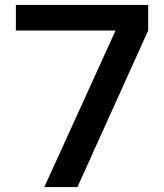

<svg xmlns="http://www.w3.org/2000/svg" viewBox="-20 -760 666 780"><path d="M582 -740V-636L294.5 0H160L449.5 -636H44.5V-740Z"/></svg>

Font: 1883 Sans SemiBold
Style: Regular
Weight: 600
Designer: 1883 Sans project is a fork of Public Sans.
Version: Version 1.009